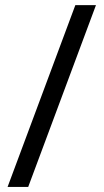

<svg xmlns="http://www.w3.org/2000/svg" viewBox="-20 -734 407 754"><path d="M356.9 -713.9 90.8 0H9.8L275.9 -713.9Z"/></svg>

Font: f0_46825 
Style: Regular
Weight: 400
Foundry: Ascender Corporation
Version: Version 1.10